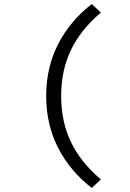

<svg xmlns="http://www.w3.org/2000/svg" viewBox="-20 -752 640 948"><path d="M208 -278Q208 -419 267 -534Q326 -649 433 -732L478 -690Q378 -605 330 -504.5Q282 -404 282 -278Q282 -152 330 -51.5Q378 49 478 134L433 176Q326 93 267 -22Q208 -137 208 -278Z"/></svg>

Font: Office Code Pro
Style: Regular
Weight: 400
Designer: Nathan Rutzky & Paul D. Hunt
Foundry: Adobe Systems Incorporated
Version: Version 1.004